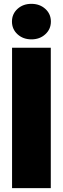

<svg xmlns="http://www.w3.org/2000/svg" viewBox="-20 -975 326 995"><path d="M243.2 -727.5V0H42.5V-727.5ZM143.1 -771Q99.6 -771 70.8 -797.4Q42 -823.7 42 -863.3Q42 -902.8 70.8 -929Q99.6 -955.1 142.6 -955.1Q186 -955.1 214.8 -929Q243.7 -902.8 243.7 -863.3Q243.7 -823.7 214.8 -797.4Q186 -771 143.1 -771Z"/></svg>

Font: Inter 24pt Black
Style: Regular
Weight: 900
Designer: Rasmus Andersson
Foundry: rsms
Version: Version 4.001;git-66647c0bb